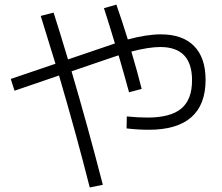

<svg xmlns="http://www.w3.org/2000/svg" viewBox="-20 -784 978 845"><path d="M537.1 -218.8 538.1 -271.5Q588.4 -266.6 628.9 -266.6Q730.5 -266.6 777.8 -306.2Q825.2 -345.7 825.2 -430.7Q825.2 -577.1 685.5 -577.1Q635.3 -577.1 558.1 -557.1Q585.4 -465.3 603.5 -392.6L547.9 -377.9Q529.3 -446.8 502 -540.5L482.4 -534.2L294.9 -470.2Q365.2 -231.4 432.6 29.3L375 41Q315.4 -194.3 239.7 -451.7L43.9 -384.8L27.3 -436.5L224.1 -503.4Q194.3 -602.1 159.2 -713.9L215.8 -728.5Q240.2 -653.3 279.3 -522.5L465.8 -585.9L485.8 -592.8Q460 -678.7 437.5 -748L492.2 -763.7Q517.6 -690.9 542.5 -610.4Q626 -632.8 687.5 -632.8Q783.7 -632.8 834.2 -581.3Q884.8 -529.8 884.8 -432.6Q884.8 -323.2 822 -268.1Q759.3 -212.9 634.8 -212.9Q586.9 -212.9 537.1 -218.8Z"/></svg>

Font: Pretendard Light
Style: Regular
Weight: 300
Designer: Base glyphs from Inter by Rasmus Andersson; Hangeul glyphs from Noto Sans CJK(Source Han Sans) by Jang Soo-young and Kan
Foundry: Kil Hyung-jin
Version: Version 1.309